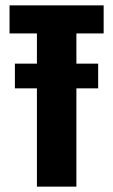

<svg xmlns="http://www.w3.org/2000/svg" viewBox="-20 -695 422 715"><path d="M35.5 -366V-458H117.5V-570.5H15.5V-675H366V-570.5H264.5V-458H345.5V-366H264.5V0H117.5V-366Z"/></svg>

Font: Anybody Condensed Regular
Style: Bold
Weight: 700
Width: 3
Designer: Tyler Finck
Foundry: Etcetera Type Company
Version: Version 1.010; ttfautohint (v1.8.3) -l 8 -r 50 -G 200 -x 14 